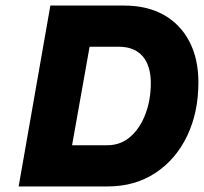

<svg xmlns="http://www.w3.org/2000/svg" viewBox="-20 -670 733 690"><path d="M426 -650Q509 -650 568.5 -616.5Q628 -583 660.5 -521Q693 -459 693 -374Q693 -266 652.5 -181.5Q612 -97 538.5 -48.5Q465 0 367 0H47L161 -650ZM302 -502 239 -148H365Q414 -148 449 -179Q484 -210 503 -261Q522 -312 522 -371Q522 -434 492.5 -468Q463 -502 407 -502Z"/></svg>

Font: Overused Grotesk ExtraBold
Style: Italic
Weight: 800
Italic angle: -10°
Version: Version 0.003